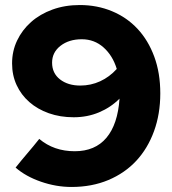

<svg xmlns="http://www.w3.org/2000/svg" viewBox="-20 -732 685 763"><path d="M297 -712Q366 -712 425 -687.5Q484 -663 526.5 -617.5Q569 -572 593 -507Q617 -442 617 -361Q617 -279 592 -210.5Q567 -142 521.5 -93Q476 -44 410.5 -16.5Q345 11 264 11Q203 11 142.5 -10Q82 -31 42 -66Q65 -95 89 -123Q113 -151 136 -180Q194 -131 277 -131Q358 -131 403 -184.5Q448 -238 455 -340Q420 -305 373.5 -285.5Q327 -266 273 -266Q219 -266 174 -282Q129 -298 96.5 -326.5Q64 -355 46 -394Q28 -433 28 -480Q28 -529 48 -571Q68 -613 103.5 -644.5Q139 -676 188.5 -694Q238 -712 297 -712ZM299 -392Q341 -392 378 -409Q415 -426 444 -458Q428 -511 391.5 -543.5Q355 -576 305 -576Q254 -576 220.5 -550Q187 -524 187 -483Q187 -441 218.5 -416.5Q250 -392 299 -392Z"/></svg>

Font: Rosa Sans Black
Style: Regular
Weight: 900
Designer: Pentagram / MCKL
Foundry: Pentagram / MCKL
Version: Version 1.005;September 16, 2019;FontCreator 11.5.0.2425 64-